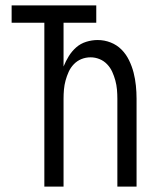

<svg xmlns="http://www.w3.org/2000/svg" viewBox="-20 -690 590 710"><path d="M144 0V-606H23V-670H336V-606H215V-444Q223 -464 234.5 -482.5Q246 -501 262 -515Q278 -529 299 -535.5Q320 -542 341 -542Q366 -542 389 -533Q412 -524 429 -507Q446 -490 457 -467.5Q468 -445 474 -421.5Q480 -398 482.5 -373.5Q485 -349 485 -325V0H414V-325Q414 -342 412.5 -359Q411 -376 406.5 -392.5Q402 -409 395 -424.5Q388 -440 376 -452.5Q364 -465 348 -471.5Q332 -478 315 -478Q297 -478 281 -471.5Q265 -465 253 -452.5Q241 -440 234 -424.5Q227 -409 222.5 -392.5Q218 -376 216.5 -359Q215 -342 215 -325V0Z"/></svg>

Font: Lode
Style: Regular
Weight: 400
Monospace: yes
Designer: Belleve Invis
Foundry: Belleve Invis
Version: Version 29.2.0; ttfautohint (v1.8.3)